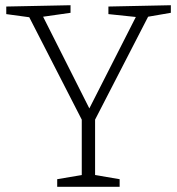

<svg xmlns="http://www.w3.org/2000/svg" viewBox="-20 -715 678 735"><path d="M634 -666 547 -651 344 -257V-45L438 -29V0H199V-29L293 -45V-257L92 -649L4 -661V-690L250 -695V-666L145 -651L322 -300L500 -650L395 -661V-690L634 -695Z"/></svg>

Font: Bitter Pro Light
Style: Regular
Weight: 300
Designer: Sol Matas, and Bitter project Authors
Foundry: Sol Matas
Version: Version 1.010